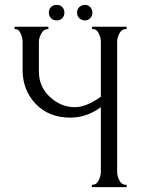

<svg xmlns="http://www.w3.org/2000/svg" viewBox="-20 -770 590 790"><path d="M358 0V-10H363Q377 -10 386 -28Q395 -46 395 -63V-329Q337 -286 269 -286Q181 -286 127 -342.5Q73 -399 73 -482V-598Q73 -615 65 -632.5Q57 -650 45 -650H40V-660H179V-650H174Q160 -650 150 -632Q140 -614 140 -598V-476Q140 -413 185.5 -371Q231 -329 288 -329Q335 -329 395 -372V-598Q395 -614 387 -631Q379 -648 367 -650H359V-660H501V-650H493Q479 -648 470.5 -631Q462 -614 462 -598V-63Q462 -46 470.5 -29Q479 -12 493 -10H501V0ZM330 -686Q316 -686 306.5 -695Q297 -704 297 -718Q297 -732 306.5 -741Q316 -750 330 -750Q342 -750 351 -741Q360 -732 360 -718Q360 -704 351 -695Q342 -686 330 -686ZM236 -741Q245 -732 245 -718Q245 -704 236 -695Q227 -686 213 -686Q199 -686 190 -695Q181 -704 181 -718Q181 -732 190 -741Q199 -750 213 -750Q227 -750 236 -741Z"/></svg>

Font: Forum
Style: Regular
Weight: 400
Designer: Denis Masharov
Foundry: Denis Masharov
Version: Version 1.000